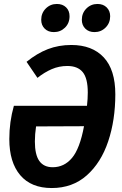

<svg xmlns="http://www.w3.org/2000/svg" viewBox="-20 -934 618 969"><path d="M562 -458Q562 -328 526 -220.5Q490 -113 418 -49Q346 15 241 15Q137 15 82 -50Q27 -115 27 -232Q27 -319 50 -400H419Q423 -435 423 -467Q423 -539 397.5 -570Q372 -601 320 -601Q278 -601 241 -585Q204 -569 169 -541L114 -622Q167 -665 221.5 -686Q276 -707 340 -707Q445 -707 503.5 -644.5Q562 -582 562 -458ZM404 -297 162 -296Q156 -256 156 -220Q156 -153 178.5 -121.5Q201 -90 246 -90Q304 -90 343.5 -137Q383 -184 404 -297ZM188 -834Q188 -868 211 -891Q234 -914 267 -914Q296 -914 313.5 -897Q331 -880 331 -852Q331 -817 308 -794.5Q285 -772 252 -772Q223 -772 205.5 -789.5Q188 -807 188 -834ZM393 -834Q393 -868 416 -891Q439 -914 472 -914Q501 -914 518.5 -896.5Q536 -879 536 -852Q536 -818 513 -795Q490 -772 457 -772Q428 -772 410.5 -789.5Q393 -807 393 -834Z"/></svg>

Font: Fira Sans Condensed SemiBold
Style: Italic
Weight: 600
Width: 3
Italic angle: -8°
Designer: bBox Type GmbH & Carrois Corporate GbR & Edenspiekermann AG
Foundry: bBox Type GmbH & Carrois Corporate GbR & Edenspiekermann AG
Version: Version 4.301